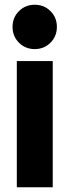

<svg xmlns="http://www.w3.org/2000/svg" viewBox="-20 -794 294 814"><path d="M51.3 0V-535.2H203.6V0ZM127.4 -585.9Q87.4 -585.9 60.3 -613Q33.2 -640.1 33.2 -680.2Q33.2 -719.7 60.3 -746.8Q87.4 -773.9 127.4 -773.9Q167 -773.9 194.1 -746.8Q221.2 -719.7 221.2 -680.2Q221.2 -640.1 194.1 -613Q167 -585.9 127.4 -585.9Z"/></svg>

Font: Reddit Sans Condensed ExtraBold
Style: Regular
Weight: 800
Designer: Stephen Hutchings
Foundry: Reddit
Version: Version 1.014